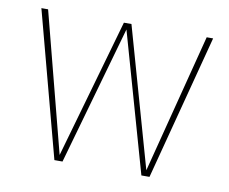

<svg xmlns="http://www.w3.org/2000/svg" viewBox="-63 -597 806 676"><g transform="rotate(10 340.0 -259.5)"><path d="M511 0H482L341 -497L200 0H171L33 -519H57L186 -21L328 -519H355L496 -21L624 -519H647Z"/></g></svg>

Font: FiraSans
Style: Regular
Weight: 150
Designer: Carrois Corporate & Edenspiekermann AG
Foundry: Carrois Corporate GbR & Edenspiekermann AG
Version: Version 3.106;PS 003.106;hotconv 1.0.70;makeotf.lib2.5.58329